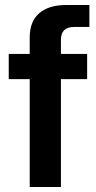

<svg xmlns="http://www.w3.org/2000/svg" viewBox="-20 -749 385 769"><path d="M99 0V-432H15V-533H99V-599Q99 -663 137 -696Q175 -729 246 -729H338V-641H277Q224 -641 224 -590V-533H329V-432H224V0Z"/></svg>

Font: Mona Sans SemiBold
Style: Regular
Weight: 600
Designer: Deni Anggara
Foundry: GitHub
Version: Version 2.000;Glyphs 3.2.3 (3260)